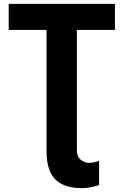

<svg xmlns="http://www.w3.org/2000/svg" viewBox="-20 -734 640 994"><path d="M403 240Q313 240 267 195.5Q221 151 221 47V-579H25V-714H575V-579H378V43Q378 77 398 93Q418 109 440 109Q456 109 470.5 105.5Q485 102 493 99V224Q480 229 454.5 234.5Q429 240 403 240Z"/></svg>

Font: Noto Sans Mono ExtraBold
Style: Regular
Weight: 800
Designer: Monotype Design Team
Foundry: Monotype Imaging Inc.
Version: Version 2.014